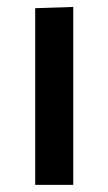

<svg xmlns="http://www.w3.org/2000/svg" viewBox="-20 -520 305 540"><path d="M79 0V-497L186 -500.5V0Z"/></svg>

Font: Heraclito Medium
Style: Regular
Weight: 500
Designer: Kostas Bartsokas (font) & Cristiano Sobral (main changes)
Foundry: Kostas Bartsokas (font) & Cristiano Sobral (main changes)
Version: Version 1.00;July 8, 2020;FontCreator 13.0.0.2655 64-bit